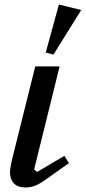

<svg xmlns="http://www.w3.org/2000/svg" viewBox="-20 -812 377 844"><path d="M283 -95 180 -22Q152 -2 132.5 5Q113 12 92 12Q58 12 41 -6Q24 -24 24 -53Q24 -72 32 -107L135 -520H242L130 -67L143 -56L263 -127ZM239 -792 337 -768 215 -572 181 -581Z"/></svg>

Font: IBM Plex Serif Medm
Style: Italic
Weight: 500
Italic angle: -14°
Designer: Mike Abbink, Paul van der Laan, Pieter van Rosmalen
Foundry: Bold Monday
Version: Version 3.001